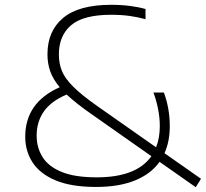

<svg xmlns="http://www.w3.org/2000/svg" viewBox="-20 -769 856 799"><path d="M380 9Q277 9 211.8 -18.2Q146.5 -45.5 115.8 -92.8Q85 -140 85 -200Q85 -342.5 228.5 -406Q200.5 -439.5 189 -472.2Q177.5 -505 177.5 -543Q177.5 -640 242.8 -694.5Q308 -749 443 -749Q486 -749 521.8 -744.2Q557.5 -739.5 585.5 -731.5V-689Q556 -697.5 520.5 -702.5Q485 -707.5 443 -707.5Q326.5 -707.5 275.8 -664Q225 -620.5 225 -542.5Q225 -505 237.5 -474Q250 -443 284.5 -408.5Q319 -374 385 -327.5L629.5 -156Q645 -194.5 645 -244.5Q645 -278.5 638 -314.5Q631 -350.5 618.5 -384H662Q686.5 -318 686.5 -243.5Q686.5 -180 664.5 -131.5L816.5 -25L794.5 10L644 -95.5Q607.5 -44.5 541 -17.8Q474.5 9 380 9ZM132.5 -204.5Q132.5 -155 156.8 -115.8Q181 -76.5 235.8 -53.8Q290.5 -31 382.5 -31Q548 -31 610 -119L363 -292.5Q296 -339 257.5 -375.5Q193 -348.5 162.8 -305.5Q132.5 -262.5 132.5 -204.5Z"/></svg>

Font: Encode Sans Expanded ExtraLight
Style: Regular
Weight: 200
Width: 7
Designer: Multiple Designers
Foundry: Impallari Type
Version: Version 3.000; ttfautohint (v1.8.3) -l 8 -r 50 -G 200 -x 14 